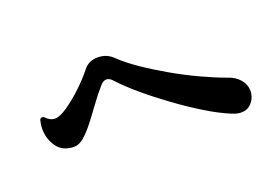

<svg xmlns="http://www.w3.org/2000/svg" viewBox="-65 -755 1131 778"><g transform="rotate(-20 500.0 -366.5)"><path d="M824 -172Q778 -191 722.5 -225Q667 -259 610 -300.5Q553 -342 504 -383.5Q455 -425 423 -460Q410 -475 396 -475Q383 -475 369 -459Q342 -428 317.5 -394Q293 -360 269.5 -330Q246 -300 224.5 -281.5Q203 -263 182 -263Q133 -263 108.5 -297Q84 -331 84 -375Q84 -385 85.5 -394Q87 -403 89 -413Q93 -420 100 -420Q105 -420 108 -417Q116 -408 126 -402.5Q136 -397 148 -397Q169 -397 202.5 -420Q236 -443 271.5 -476.5Q307 -510 333 -543Q355 -571 393 -571Q414 -571 430.5 -564Q447 -557 461 -543Q492 -513 540.5 -480Q589 -447 645 -415Q701 -383 757 -357Q813 -331 860 -314Q892 -304 911 -281.5Q930 -259 930 -231Q930 -226 929 -220Q928 -214 926 -208Q921 -192 906 -177Q891 -162 865 -162Q847 -162 824 -172Z"/></g></svg>

Font: Zen Antique
Style: Regular
Weight: 400
Designer: Yoshimichi Ohira
Foundry: Positype
Version: Version 1.001